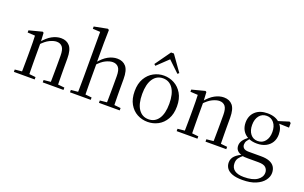

<svg xmlns="http://www.w3.org/2000/svg" viewBox="-113 -1337 3373 2128"><g transform="rotate(20 1573.5 -272.5)"><path d="M41.7 0V-27.8L150.4 -38.6H182.8L286.7 -27.8V0ZM123.9 0Q125.1 -24.4 125.6 -65.3Q126.1 -106.3 126.6 -150.7Q127.1 -195.1 127.1 -228.5V-289.4Q127.1 -340.8 126.5 -380.8Q125.9 -420.7 123.9 -457.5L35.8 -462.4V-487.9L189.9 -528L202.9 -519.8L209.3 -403.1V-401.7V-228.5Q209.3 -195.1 209.8 -150.7Q210.3 -106.3 210.8 -65.3Q211.3 -24.4 212.3 0ZM381.8 0V-27.8L489.3 -38.6H522.3L626.8 -27.8V0ZM463.5 0Q464.5 -24.4 465 -64.8Q465.5 -105.3 466 -149.7Q466.5 -194.1 466.5 -228.5V-344.3Q466.5 -418.1 442.4 -447.5Q418.3 -476.9 374.6 -476.9Q340.9 -476.9 293.8 -454.8Q246.6 -432.7 192.2 -372.4L183.7 -406H193.8Q248.4 -472.9 302.1 -501.7Q355.9 -530.6 408.5 -530.6Q474 -530.6 511 -487.1Q548 -443.5 548 -342.4V-228.5Q548 -194.1 548.5 -149.7Q549 -105.3 549.6 -64.8Q550.2 -24.4 551.2 0Z M703.3 0V-27.8L812.1 -38.6H844.7L948.1 -27.8V0ZM785.7 0Q786.7 -24.4 787.2 -65.3Q787.7 -106.3 788.2 -150.7Q788.7 -195.1 788.7 -228.5V-743.7L700.7 -748.1V-775.1L857.1 -805.5L872.5 -796.5L869.5 -641V-411.6L870.9 -399.2V-228.5Q870.9 -195.1 871.4 -150.7Q871.9 -106.3 872.5 -65.3Q873.1 -24.4 874.1 0ZM1045 0V-27.8L1152.5 -38.6H1184.7L1290 -27.8V0ZM1126 0Q1127.2 -24.4 1127.7 -64.8Q1128.2 -105.3 1128.7 -149.7Q1129.2 -194.1 1129.2 -228.5V-344.3Q1129.2 -418.1 1104.4 -447.5Q1079.7 -476.9 1036.4 -476.9Q1001.3 -476.9 955 -455.2Q908.8 -433.5 854.4 -372.6L835.4 -407H857.2Q909.8 -472.4 963.1 -501.5Q1016.4 -530.6 1070.5 -530.6Q1136.6 -530.6 1174 -487.3Q1211.4 -443.9 1211.4 -341.1V-228.5Q1211.4 -194.1 1211.9 -149.7Q1212.4 -105.3 1213.3 -64.8Q1214.2 -24.4 1215.2 0Z M1621.5 14.6Q1555.2 14.6 1498.4 -15.9Q1441.6 -46.5 1407 -107.4Q1372.4 -168.3 1372.4 -257.8Q1372.4 -347.6 1408.1 -408.5Q1443.7 -469.3 1500.7 -500Q1557.7 -530.6 1621.5 -530.6Q1686.2 -530.6 1743.2 -500.1Q1800.2 -469.5 1835.9 -408.7Q1871.5 -347.8 1871.5 -257.8Q1871.5 -168 1836.4 -107.2Q1801.3 -46.3 1744.5 -15.8Q1687.7 14.6 1621.5 14.6ZM1621.5 -16.4Q1696 -16.4 1738.7 -78.2Q1781.4 -140.1 1781.4 -256.6Q1781.4 -373.4 1738.7 -436.1Q1696 -498.8 1621.5 -498.8Q1547.1 -498.8 1504.3 -436.1Q1461.5 -373.4 1461.5 -256.6Q1461.5 -140.1 1504.3 -78.2Q1547.1 -16.4 1621.5 -16.4ZM1752.3 -599.4 1594.6 -749.5H1649.3L1491.6 -599.4L1474.8 -614.6L1605.3 -797.8H1638.7L1769.1 -614.6Z M1961.7 0V-27.8L2070.4 -38.6H2102.8L2206.7 -27.8V0ZM2043.9 0Q2045.1 -24.4 2045.6 -65.3Q2046.1 -106.3 2046.6 -150.7Q2047.1 -195.1 2047.1 -228.5V-289.4Q2047.1 -340.8 2046.5 -380.8Q2045.9 -420.7 2043.9 -457.5L1955.8 -462.4V-487.9L2109.9 -528L2122.9 -519.8L2129.3 -403.1V-401.7V-228.5Q2129.3 -195.1 2129.8 -150.7Q2130.3 -106.3 2130.8 -65.3Q2131.3 -24.4 2132.3 0ZM2301.8 0V-27.8L2409.3 -38.6H2442.3L2546.8 -27.8V0ZM2383.5 0Q2384.5 -24.4 2385 -64.8Q2385.5 -105.3 2386 -149.7Q2386.5 -194.1 2386.5 -228.5V-344.3Q2386.5 -418.1 2362.4 -447.5Q2338.3 -476.9 2294.6 -476.9Q2260.9 -476.9 2213.8 -454.8Q2166.6 -432.7 2112.2 -372.4L2103.7 -406H2113.8Q2168.4 -472.9 2222.1 -501.7Q2275.9 -530.6 2328.5 -530.6Q2394 -530.6 2431 -487.1Q2468 -443.5 2468 -342.4V-228.5Q2468 -194.1 2468.5 -149.7Q2469 -105.3 2469.6 -64.8Q2470.2 -24.4 2471.2 0Z M2829.5 259.8Q2754.9 259.8 2709.3 242.6Q2663.7 225.4 2643 195.8Q2622.2 166.2 2622.2 128Q2622.2 81.5 2655.8 48.1Q2689.4 14.6 2754.6 -11.3L2759.8 -2.4Q2721.2 27 2703.2 52.1Q2685.2 77.1 2685.2 113.8Q2685.2 168.1 2723.4 195.9Q2761.7 223.7 2832.5 223.7Q2936.6 223.7 2989.8 187.3Q3042.9 151 3042.9 96.6Q3042.9 63.1 3019.1 38.5Q2995.3 13.9 2931.8 13.9H2809Q2785.9 13.9 2767.9 12.8Q2749.9 11.7 2733.8 6.9V4.5Q2656.7 -15.2 2656.7 -83.9Q2656.7 -115.9 2676.3 -144.9Q2696 -173.9 2741.3 -208.6V-217.6L2764.1 -206.2Q2737.8 -179.2 2725.4 -160.2Q2713.1 -141.1 2713.1 -115.9Q2713.1 -90.3 2731 -74.3Q2748.9 -58.2 2789.7 -58.2H2936.5Q2997.4 -58.2 3036.5 -42.6Q3075.6 -26.9 3094.8 2.8Q3114.1 32.6 3114.1 75Q3114.1 121.1 3081.5 163.8Q3048.9 206.5 2985.7 233.1Q2922.5 259.8 2829.5 259.8ZM2842.4 -174.1Q2781.8 -174.1 2737.8 -196.5Q2693.8 -218.9 2670.3 -258.7Q2646.7 -298.6 2646.7 -351.9Q2646.7 -432.7 2699.5 -481.7Q2752.3 -530.6 2842.6 -530.6Q2889.5 -530.6 2926.4 -517.7Q2963.3 -504.7 2987.1 -480.5L2989.8 -477.8Q3038.1 -432.4 3038.1 -351.9Q3038.1 -298.6 3014.2 -258.7Q2990.2 -218.9 2946.3 -196.5Q2902.5 -174.1 2842.4 -174.1ZM2841.6 -203.7Q2896.5 -203.7 2929.2 -244.9Q2962 -286.1 2962 -352.7Q2962 -420.4 2929.1 -460.7Q2896.3 -501 2843.4 -501Q2788.8 -501 2756.3 -460.2Q2723.8 -419.4 2723.8 -351.9Q2723.8 -285.3 2755.7 -244.5Q2787.6 -203.7 2841.6 -203.7ZM2956.9 -467.3V-483.9H2962.9L3102.1 -527.5L3118.5 -516.5V-462.2Z"/></g></svg>

Font: Noto Serif HK ExtraLight
Style: Regular
Weight: 200
Designer: Ryoko NISHIZUKA 西塚涼子 (kana & ideographs); Frank Grießhammer (Latin, Greek & Cyrillic); Wenlong ZHANG 张文龙 (bopomofo); San
Foundry: Adobe
Version: Version 2.002-H1;hotconv 1.1.0;makeotfexe 2.6.0